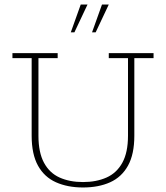

<svg xmlns="http://www.w3.org/2000/svg" viewBox="-20 -818 734 849"><path d="M347 11Q279 11 227.5 -12Q176 -35 148 -85.5Q120 -136 120 -218V-561H35V-583H235V-561H150V-218Q150 -144 174.5 -98.5Q199 -53 243.5 -33Q288 -13 347 -13Q406 -13 451 -33Q496 -53 521 -98.5Q546 -144 546 -218V-561H461V-583H659V-561H574V-218Q574 -136 546 -85.5Q518 -35 467 -12Q416 11 347 11ZM293 -675 337 -798H367L309 -675ZM387 -675 431 -798H461L403 -675Z"/></svg>

Font: Rokkitt Thin
Style: Regular
Weight: 250
Version: Version 3.103